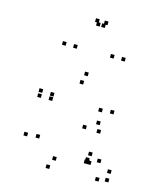

<svg xmlns="http://www.w3.org/2000/svg" viewBox="-121 -899 863 1011"><g transform="rotate(15 310.0 -393.0)"><path d="M104 -355.5V-375.5H84V-355.5ZM104 -328V-348H84V-328ZM166 -328V-348H146V-328ZM166.5 -352V-372H146.5V-352ZM301 -453.5V-473.5H281V-453.5ZM434 -337.5V-357.5H414V-337.5ZM434 -68V-88H414V-68ZM437 -59.5V-79.5H417V-59.5ZM511.5 19V-1H491.5V19ZM562.5 10V-10H542.5V10ZM562.5 -36.5V-56.5H542.5V-36.5ZM496 -77V-97H476V-77ZM496 -343V-363H476V-343ZM313 -502V-522H293V-502ZM440.5 -269.5V-289.5H420.5V-269.5ZM86.5 -113.5V-133.5H66.5V-113.5ZM243.5 22V2H223.5V22ZM431 -54.5V-74.5H411V-54.5ZM448 -54.5V-74.5H428V-54.5ZM442 -100.5V-120.5H422V-100.5ZM265.5 -28.5V-48.5H245.5V-28.5ZM151 -119V-139H131V-119ZM375.5 -229.5V-249.5H355.5V-229.5ZM454 -226.5V-246.5H434V-226.5ZM219.5 -627V-647H199.5V-627ZM334 -771V-791H314V-771ZM306 -771V-791H286V-771ZM420.5 -627V-647H400.5V-627ZM481 -627V-647H461V-627ZM344 -788.5V-808.5H324V-788.5ZM296 -788.5V-808.5H276V-788.5ZM159 -627V-647H139V-627Z"/></g></svg>

Font: Monaspace Neon Dots Var
Style: Regular
Weight: 400
Designer: Riley Cran and the Lettermatic Team
Version: Version 1.100 (Monaspace Neon Dots)